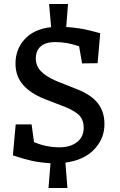

<svg xmlns="http://www.w3.org/2000/svg" viewBox="-20 -815 598 954"><path d="M305 -7 315 119H221L231 -4Q178 -7 136 -16.5Q94 -26 44 -43L58 -197H137L149 -109Q209 -83 279 -83Q332 -84 364 -110Q396 -136 396 -180Q396 -216 377 -238.5Q358 -261 305 -283L202 -323Q131 -351 94 -394Q57 -437 57 -499Q57 -571 103.5 -621Q150 -671 234 -680L224 -795H318L309 -681Q378 -676 426 -663.5Q474 -651 478 -650L465 -501L388 -500L373 -585Q313 -606 254 -606Q208 -606 183 -585Q158 -564 158 -524Q158 -488 183 -461.5Q208 -435 261 -412L367 -370Q434 -343 466.5 -301.5Q499 -260 499 -198Q499 -126 448 -72.5Q397 -19 305 -7Z"/></svg>

Font: Enriqueta Medium
Style: Regular
Weight: 500
Designer: Viviana Monsalve, Gustavo Ibarra
Foundry: 72Puntos
Version: Version 2.000